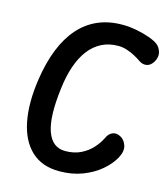

<svg xmlns="http://www.w3.org/2000/svg" viewBox="-143 -1125 1087 1245"><g transform="rotate(15 400.0 -502.0)"><path d="M372.5 10Q255 10 183.8 -57Q112.5 -124 88.5 -245.2Q64.5 -366.5 88.5 -529Q106 -647 142.2 -737.5Q178.5 -828 233 -889.5Q287.5 -951 360.2 -982.5Q433 -1014 523.5 -1014Q570.5 -1014 619 -1004.8Q667.5 -995.5 707 -981.2Q746.5 -967 765.5 -952.5Q787 -937 797 -906Q807 -875 787.5 -839.5Q769 -807.5 742 -802.5Q715 -797.5 690 -815Q674 -826.5 648.5 -840.5Q623 -854.5 593.2 -864.5Q563.5 -874.5 533.5 -874.5Q471 -874.5 422 -849.5Q373 -824.5 337 -777.5Q301 -730.5 278 -663.2Q255 -596 245 -511Q220.5 -317 254.2 -221.8Q288 -126.5 375 -126.5Q434.5 -126.5 479 -148.2Q523.5 -170 554.8 -204.2Q586 -238.5 604 -276Q617.5 -306.5 642.5 -316.8Q667.5 -327 696.5 -311.5Q724.5 -297 736.8 -261Q749 -225 722.5 -176Q696.5 -128.5 646.5 -86Q596.5 -43.5 526.8 -16.8Q457 10 372.5 10Z"/></g></svg>

Font: Edu NSW ACT Hand
Style: Regular
Weight: 400
Designer: Tina and Corey Anderson, Eben Sorkin, Mirko Velimirovic
Foundry: Sorkin Type Co.
Version: Version 2.000